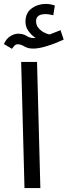

<svg xmlns="http://www.w3.org/2000/svg" viewBox="-36 -960 345 980"><path d="M25 -711 -16 -735Q-4 -763 17 -775.5Q38 -788 56 -788Q82 -788 99 -777Q116 -766 134 -766Q137 -766 140 -766Q143 -766 146 -766Q126 -779 110 -800.5Q94 -822 94 -849Q94 -894 125.5 -917Q157 -940 197 -940Q220 -940 244 -932L236 -882Q226 -884 217 -886Q208 -888 197 -888Q148 -888 148 -852Q148 -832 160 -817.5Q172 -803 188.5 -794.5Q205 -786 217 -784Q233 -790 246.5 -795.5Q260 -801 273 -806L289 -758Q279 -753 251 -741.5Q223 -730 190.5 -721Q158 -712 133 -712Q107 -712 88.5 -723Q70 -734 56 -734Q45 -734 39 -728Q33 -722 25 -711ZM89 0 72 -644H153L170 0Z"/></svg>

Font: TSCustom
Style: Regular
Weight: 400
Designer: Monotype Design Team
Foundry: Monotype Imaging Inc.
Version: Version 2.004; ttfautohint (v1.8.3) -l 8 -r 50 -G 200 -x 14 